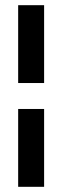

<svg xmlns="http://www.w3.org/2000/svg" viewBox="-20 -720 240 740"><path d="M50 0H150V-300H50ZM50 -400H150V-700H50Z"/></svg>

Font: Matrix Sans Video
Style: Regular
Weight: 400
Designer: Brad Neil
Version: Version 1.100